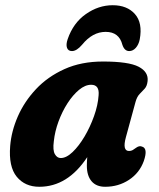

<svg xmlns="http://www.w3.org/2000/svg" viewBox="-20 -704 608 735"><path d="M462 -179Q447.5 -126 474 -126Q482 -126 488 -129.5Q494 -133 502 -139Q513.5 -147 523 -143Q547.5 -137 530.5 -87.5Q514 -42 473.8 -15.5Q433.5 11 382.5 11Q348.5 11 330.5 -10.2Q312.5 -31.5 312.5 -69.5Q312.5 -86.5 314 -102.5Q239 11 130.5 11Q75.5 11 44 -27.5Q12.5 -66 19 -145.5Q23.5 -201.5 48.2 -258.2Q73 -315 117.8 -362.8Q162.5 -410.5 226.8 -439.5Q291 -468.5 374 -468.5Q472.5 -468.5 510.8 -448.5Q549 -428.5 545 -393.5Q543 -374.5 533.8 -364.5Q524.5 -354.5 514.5 -344.2Q504.5 -334 499 -314.5ZM186 -163Q181.5 -129 190 -114Q198.5 -99 212.5 -99Q234 -99 258 -122Q282 -145 303.5 -181.2Q325 -217.5 340 -259.5Q355 -301.5 357.5 -339.5Q361 -379.5 329 -379.5Q306 -379.5 282.5 -360Q259 -340.5 238.5 -308.8Q218 -277 204 -239Q190 -201 186 -163ZM384.5 -582Q334 -582 294 -532.5Q273.5 -508.5 255.5 -508.5Q241 -508.5 236.5 -521Q232 -533.5 239 -554Q260.5 -616.5 308.8 -650.2Q357 -684 411.5 -684Q466.5 -684 496.5 -650.2Q526.5 -616.5 515 -553.5Q511 -533.5 500 -521Q489 -508.5 474.5 -508.5Q456.5 -508.5 448.5 -532.5Q436 -582 384.5 -582Z"/></svg>

Font: Fraunces 72pt SuperSoft
Style: Bold Italic
Weight: 700
Italic angle: -16°
Version: Version 1.000;[0bf87f6ff]